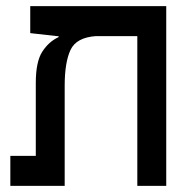

<svg xmlns="http://www.w3.org/2000/svg" viewBox="-20 -606 626 626"><path d="M522 0H427.7V-488.3H293Q229 -483.9 210 -443.4Q190.9 -402.8 190.9 -326.2V0H13.7V-97.7H96.7V-335.4Q96.7 -405.3 118.2 -438Q139.6 -470.7 170.9 -484.9V-488.3H165L78.6 -498V-585.9H522Z"/></svg>

Font: Cascadia Code NF
Style: Regular
Weight: 400
Monospace: yes
Designer: Aaron Bell
Foundry: Saja Typeworks
Version: Version 2404.023; ttfautohint (v1.8.4)